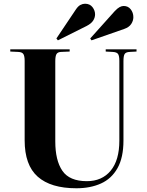

<svg xmlns="http://www.w3.org/2000/svg" viewBox="-20 -994 789 1028"><path d="M389 14Q252 14 182 -48Q112 -110 112 -243V-668Q112 -693 105.5 -704Q99 -715 78 -716L35 -718V-730H353V-718L306 -716Q289 -715 282.5 -704.5Q276 -694 276 -666V-237Q276 -135 314 -79.5Q352 -24 445 -24Q526 -24 572.5 -80Q619 -136 619 -241V-668Q619 -695 612 -705Q605 -715 583 -716L546 -718V-730H711V-718L674 -716Q654 -715 647.5 -705Q641 -695 641 -666V-242Q641 -150 609 -93.5Q577 -37 520.5 -11.5Q464 14 389 14ZM290 -778 282 -788 386 -943Q398 -961 410.5 -967.5Q423 -974 435 -974Q461 -974 475 -956Q489 -938 489 -917Q489 -900 479 -884Q469 -868 444 -855ZM470 -778 463 -788 594 -934Q609 -950 620.5 -956Q632 -962 642 -962Q666 -962 680 -944Q694 -926 694 -902Q694 -883 682.5 -865.5Q671 -848 645 -839Z"/></svg>

Font: Literata 72pt
Style: Bold
Weight: 700
Designer: Latin by Veronika Burian and Jose Scaglione. Greek by Irene Vlachou. Cyrillic by Vera Evstafieva.
Foundry: TypeTogether
Version: Version 3.002